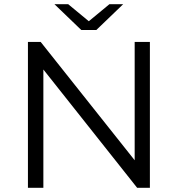

<svg xmlns="http://www.w3.org/2000/svg" viewBox="-20 -901 853 921"><path d="M114 0V-700H175L658 -92H626V-700H699V0H638L156 -608H188V0ZM370 -757 241 -881H307L434 -776H378L505 -881H571L442 -757Z"/></svg>

Font: MOST Montserrat
Style: Regular
Weight: 400
Designer: Julieta Ulanovsky
Foundry: Julieta Ulanovsky
Version: Version 8.000;March 11, 2024;FontCreator 15.0.0.2926 64-bit